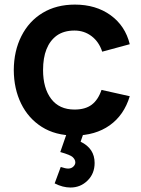

<svg xmlns="http://www.w3.org/2000/svg" viewBox="-20 -575 616 836"><path d="M287 241.5Q253 241.5 218 223.5L244.5 152Q265.5 159 276.5 159Q290.5 159 299.2 150.5Q308 142 308 132Q308 124.5 304 118.2Q300 112 295.2 108Q290.5 104 280.2 99.8Q270 95.5 263 93.2Q256 91 242.5 87L278 -15.5L351 -16L331 42Q392 71.5 392 134.5Q392 181 361.2 211.2Q330.5 241.5 287 241.5ZM304.5 15Q221 15 162 -22.5Q103.5 -59.5 72 -123.8Q40.5 -188 40 -270Q40.5 -353 73 -417.5Q106 -483 165.8 -519Q225.5 -555 306 -555Q397.5 -555 461.5 -508.8Q525.5 -462.5 545 -382.5L425 -350Q411 -393 378.8 -417.5Q346.5 -442 304.5 -442Q258 -442 227 -420Q167.5 -376 167.5 -270Q167.5 -191 202.8 -144.5Q238 -98 304.5 -98Q351.5 -98 379.5 -119.2Q407.5 -140.5 422 -183.5L545 -156Q520 -73.5 457.5 -29.2Q395 15 304.5 15Z"/></svg>

Font: Vortex Mix
Style: Bold
Weight: 700
Designer: Mikhail Sharanda
Foundry: Mikhail Sharanda
Version: Version 4.504;Glyphs 3.1.2 (3151)